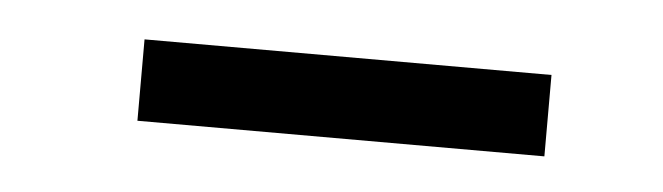

<svg xmlns="http://www.w3.org/2000/svg" viewBox="-23 -31 487 141"><g transform="rotate(5 220.0 40.0)"><path d="M80 10H380V70H80Z"/></g></svg>

Font: SOV_Station
Style: Book
Weight: 400
Version: Version 1.00